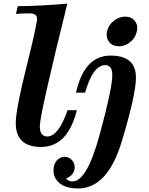

<svg xmlns="http://www.w3.org/2000/svg" viewBox="-20 -810 832 1071"><path d="M209 9.8Q67.9 9.8 67.9 -124Q67.9 -197.8 127.2 -435.5Q186.5 -673.3 186.5 -704.6Q186.5 -735.4 146.5 -735.4Q106 -735.4 68.8 -732.4L79.1 -775.4Q207.5 -776.9 355.5 -789.6Q202.1 -170.9 202.1 -105.5Q202.1 -48.8 244.6 -48.8Q305.7 -48.8 356.9 -195.3H408.7Q357.4 9.8 209 9.8ZM415.5 241.2Q349.1 241.2 313.7 212.9Q278.3 184.6 278.3 141.1Q278.3 106 296.6 85.4Q314.9 64.9 340.3 64.9Q363.8 64.9 380.1 81.8Q396.5 98.6 396.5 122.6Q396.5 165.5 349.1 185.5Q360.4 202.1 384.3 202.1Q464.8 202.1 535.6 -57.4Q606.4 -316.9 606.4 -390.6Q606.4 -446.8 566.9 -446.8Q498.5 -446.8 454.6 -293H403.8Q450.2 -500 596.7 -500Q738.3 -500 738.3 -377.4Q738.3 -283.2 659.2 -21Q580.1 241.2 415.5 241.2ZM643.1 -551.8Q608.4 -551.8 589.4 -575.2Q575.2 -592.3 575.2 -615.7Q575.2 -624.5 577.1 -634.3Q585 -669.9 614.3 -693.6Q643.6 -717.3 678.2 -717.3Q713.4 -717.3 731.9 -693.8Q745.6 -676.8 745.6 -654.3Q745.6 -644.5 743.2 -634.3Q735.8 -599.1 707 -575.4Q678.2 -551.8 643.1 -551.8Z"/></svg>

Font: Munson
Style: Bold Italic
Weight: 700
Italic angle: -12°
Designer: Paul James MIller
Foundry: High-Logic / Made with FontCreator
Version: Version 2.10;May 5, 2019;FontCreator 11.5.0.2430 64-bit